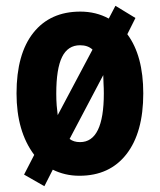

<svg xmlns="http://www.w3.org/2000/svg" viewBox="-20 -596 552 662"><path d="M474 -274Q474 -139 416 -64.5Q358 10 254 10Q228 10 205 4.5Q182 -1 162 -11L133 46L63 6L98 -62Q37 -143 37 -274Q37 -410 95 -483Q153 -556 257 -556Q311 -556 355 -532L378 -576L447 -534L419 -478Q474 -404 474 -274ZM174 -273Q174 -251 175.5 -232Q177 -213 179 -199L299 -425Q283 -440 256 -440Q214 -440 194 -399.5Q174 -359 174 -273ZM338 -274Q338 -292 337 -307.5Q336 -323 336 -337L220 -117Q234 -106 256 -106Q338 -106 338 -274Z"/></svg>

Font: Noto Sans Sinhala UI Condensed
Style: Bold
Weight: 700
Width: 3
Designer: Jelle Bosma - Monotype Design Team
Foundry: Monotype Imaging Inc.
Version: Version 2.006; ttfautohint (v1.8.4.7-5d5b)